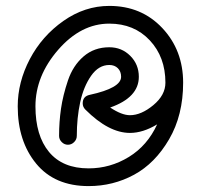

<svg xmlns="http://www.w3.org/2000/svg" viewBox="-20 -490 680 650"><path d="M280 140Q165 140 102.5 64Q40 -12 40 -130Q40 -212 81 -290Q122 -368 194.5 -419Q267 -470 350 -470Q459 -470 529.5 -395Q600 -320 600 -210Q600 -100 552.5 -18.5Q505 63 434 101.5Q363 140 280 140ZM420 -100Q458 -100 499 -134Q540 -168 540 -210Q540 -297 487 -353.5Q434 -410 350 -410Q254 -410 177 -321.5Q100 -233 100 -130Q100 -31 146 24.5Q192 80 280 80Q353 80 416 41.5Q479 3 512 -69Q464 -40 420 -40Q348 -40 269 -119Q260 -128 260 -140Q260 -164 284 -169Q390 -192 390 -230Q390 -248 379 -259Q368 -270 350 -270Q314 -270 288.5 -233.5Q263 -197 251.5 -144Q240 -91 240 -30Q240 -18 231 -9Q222 0 210 0Q198 0 189 -9Q180 -18 180 -30Q180 -77 186.5 -122Q193 -167 210 -217.5Q227 -268 263 -299Q299 -330 350 -330Q392 -330 421 -301Q450 -272 450 -230Q450 -160 353 -126Q392 -100 420 -100Z"/></svg>

Font: Pecita
Style: Book
Weight: 400
Width: 7
Version: Version 4.3